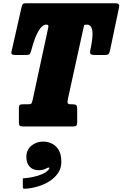

<svg xmlns="http://www.w3.org/2000/svg" viewBox="-20 -770 746 1169"><path d="M95 -25.5V-110Q95 -125 99.2 -130Q103.5 -135 118 -135H149Q169 -135 172.5 -141.8Q176 -148.5 180 -167.5L273.5 -601Q275.5 -609.5 274 -614.8Q272.5 -620 263 -620H260Q248 -620 233.5 -606.5Q219 -593 203 -559.2Q187 -525.5 170.5 -463.5Q166 -446.5 161.2 -440.8Q156.5 -435 137 -435H76.5Q62 -435 54.5 -438.2Q47 -441.5 50 -455.5L110 -721Q113.5 -736.5 117.2 -743.2Q121 -750 137 -750H685Q710 -750 705 -726L650 -463.5Q646.5 -445 640.2 -440Q634 -435 614 -435H560Q540.5 -435 533.2 -439.8Q526 -444.5 529.5 -462.5Q543 -525 543.2 -559Q543.5 -593 534.2 -606.5Q525 -620 510 -620H504Q493 -620 491.8 -614.5Q490.5 -609 488 -598.5L395 -175Q390 -152.5 391.5 -143.8Q393 -135 413 -135H421.5Q439 -135 444.5 -129.2Q450 -123.5 450 -107.5V-27.5Q450 -9.5 444.8 -4.8Q439.5 0 422 0H122Q106.5 0 100.8 -4.2Q95 -8.5 95 -25.5ZM140.5 185.5Q140.5 142.5 171 117.2Q201.5 92 242.5 92Q270 92 295.5 104Q321 116 337.2 143Q353.5 170 353.5 215.5Q353.5 254.5 333 284.2Q312.5 314 279.5 334.5Q246.5 355 208.2 366Q170 377 134.5 379Q124 379.5 121.5 377.5Q119 375.5 119 365V322.5Q119 315.5 121.8 315.5Q124.5 315.5 131 315Q154.5 313 182.8 307Q211 301 236 290.5Q261 280 274.5 264.5Q284.5 253 279 250.8Q273.5 248.5 264.5 254Q255 259.5 243.2 263Q231.5 266.5 216 266.5Q181 266.5 160.8 245Q140.5 223.5 140.5 185.5Z"/></svg>

Font: Besley* Condensed Fatface
Style: Italic
Weight: 900
Width: 3
Italic angle: -13°
Designer: Owen Earl
Foundry: indestructible type*
Version: Version 3.000; ttfautohint (v1.8.3)